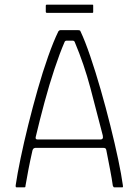

<svg xmlns="http://www.w3.org/2000/svg" viewBox="-20 -802 595 822"><path d="M52 0Q48 0 47.5 -1.5Q47 -3 47 -8Q54 -56 68 -123.5Q82 -191 101 -267.5Q120 -344 141.5 -419.5Q163 -495 186 -560Q209 -625 230 -668Q232 -670 234 -671.5Q236 -673 239 -673H315Q318 -673 321 -672Q324 -671 325 -667Q344 -627 366.5 -561Q389 -495 411 -418.5Q433 -342 452.5 -264Q472 -186 486 -119.5Q500 -53 506 -9Q507 -3 506.5 -1.5Q506 0 503 0H469Q467 0 466 -1.5Q465 -3 463 -7Q459 -36 451.5 -75Q444 -114 435 -160Q434 -165 431 -167Q428 -169 422 -169H131Q126 -168 123.5 -166Q121 -164 119 -158Q109 -114 101.5 -75Q94 -36 89 -6Q89 -3 88.5 -1.5Q88 0 84 0ZM140 -205H412Q416 -205 419 -208.5Q422 -212 420 -222Q394 -324 367 -425.5Q340 -527 300 -622Q298 -628 290 -628H266Q258 -628 256 -621Q236 -575 213.5 -507.5Q191 -440 170.5 -364Q150 -288 133 -216Q132 -213 133 -209Q134 -205 140 -205ZM379 -751Q379 -749 378.5 -748Q378 -747 375 -747H181Q178 -747 177 -748.5Q176 -750 176 -751V-778Q176 -780 177 -781Q178 -782 181 -782H375Q378 -782 378.5 -781.5Q379 -781 379 -778Z"/></svg>

Font: Glory Thin ExtraLight
Style: Regular
Weight: 250
Version: Version 1.011